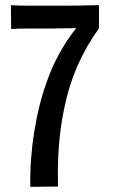

<svg xmlns="http://www.w3.org/2000/svg" viewBox="-20 -720 438 741"><path d="M97 1Q96 -55 100 -108Q104 -161 112 -211Q120 -261 131.5 -308Q143 -355 158 -397Q175 -447 197 -490.5Q219 -534 245 -572Q271 -610 300.5 -642Q330 -674 362 -700V-611Q339 -579 317 -541Q295 -503 276 -458.5Q257 -414 242 -361Q229 -313 219.5 -257Q210 -201 206 -137Q202 -73 204 0ZM23 -608 22 -700Q36 -699 56.5 -698.5Q77 -698 100 -698Q123 -698 146 -698Q169 -698 187 -698Q205 -698 230 -698Q255 -698 280 -698.5Q305 -699 327 -699.5Q349 -700 362 -700L354 -612Q342 -612 319 -612Q296 -612 269 -611.5Q242 -611 217 -610.5Q192 -610 174 -610Q156 -610 135 -610Q114 -610 93 -610Q72 -610 54 -609.5Q36 -609 23 -608Z"/></svg>

Font: Truculenta SemiBold
Style: Regular
Weight: 600
Version: Version 1.002